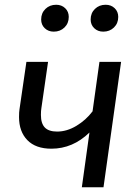

<svg xmlns="http://www.w3.org/2000/svg" viewBox="-20 -787 586 807"><path d="M415 0H324L356 -230Q286 -162 196 -162Q130 -162 95 -198Q60 -234 60 -295Q60 -317 62 -328L91 -527H182L154 -333Q152 -322 152 -304Q152 -268 168.5 -251Q185 -234 220 -234Q261 -234 301 -258Q341 -282 369 -319L398 -527H489ZM153 -705Q153 -732 171 -749.5Q189 -767 216 -767Q239 -767 254 -752.5Q269 -738 269 -716Q269 -689 251 -671.5Q233 -654 206 -654Q183 -654 168 -668.5Q153 -683 153 -705ZM361 -705Q361 -732 379 -749.5Q397 -767 424 -767Q447 -767 462 -752.5Q477 -738 477 -716Q477 -689 459 -671.5Q441 -654 414 -654Q391 -654 376 -668.5Q361 -683 361 -705Z"/></svg>

Font: Fira Sans
Style: Italic
Weight: 400
Italic angle: -8°
Designer: bBox Type GmbH & Carrois Corporate GbR & Edenspiekermann AG
Foundry: bBox Type GmbH & Carrois Corporate GbR & Edenspiekermann AG
Version: Version 4.301